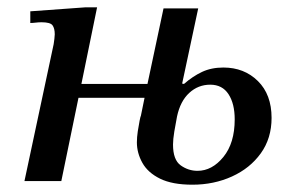

<svg xmlns="http://www.w3.org/2000/svg" viewBox="-20 -496 795 526"><path d="M507 10Q452 10 418.5 -6.5Q385 -23 370 -50Q355 -77 355 -106Q355 -120 357.5 -136.5Q360 -153 362.5 -165.5Q365 -178 366 -179L376 -228H195L148 0H47L127 -375Q128 -381 129 -389.5Q130 -398 130 -402Q130 -418 124 -426.5Q118 -435 94 -435Q86 -435 77.5 -434Q69 -433 63 -433V-465L215 -476H246L203 -266H384L428 -473H523L479 -267L484 -266Q508 -287 533.5 -299Q559 -311 592 -311Q649 -311 686.5 -274Q724 -237 724 -173Q724 -117 694.5 -76Q665 -35 615.5 -12.5Q566 10 507 10ZM521 -28Q561 -28 592 -66Q623 -104 623 -169Q623 -212 606 -238Q589 -264 556 -264Q523 -264 498.5 -241.5Q474 -219 465 -177Q461 -157 457.5 -135.5Q454 -114 454 -100Q454 -58 475 -43Q496 -28 521 -28Z"/></svg>

Font: STIX Two Text Medium
Style: Italic
Weight: 500
Italic angle: -12°
Designer: Ross Mills, John Hudson & Paul Hanslow, Tiro Typeworks Ltd; with prior portions MicroPress Inc. and Coen Hoffman, Elsevi
Foundry: Tiro Typeworks Ltd
Version: Version 2.13 b171